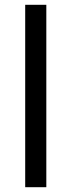

<svg xmlns="http://www.w3.org/2000/svg" viewBox="-20 -780 298 800"><path d="M173 0H85V-760H173Z"/></svg>

Font: Noto Sans Hebrew Droid SemiBold
Style: Regular
Weight: 600
Designer: Monotype Design Team
Foundry: Monotype Imaging Inc.
Version: Version 1.100; ttfautohint (v1.8.4.7-5d5b)